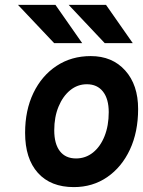

<svg xmlns="http://www.w3.org/2000/svg" viewBox="-20 -752 584 784"><path d="M281.5 12Q187 12 134.8 -46Q82.5 -104 82.5 -209.5Q82.5 -302 116.5 -372.5Q150.5 -443 211 -483Q271.5 -523 350.5 -523Q438.5 -523 491.2 -464.2Q544 -405.5 544 -307Q544 -213 510.5 -141.2Q477 -69.5 417.8 -28.8Q358.5 12 281.5 12ZM290.5 -105Q329.5 -105 359.8 -129.2Q390 -153.5 407 -196.2Q424 -239 424 -294Q424 -348 400.5 -378Q377 -408 334.5 -408Q296.5 -408 266.5 -383.5Q236.5 -359 219 -316.5Q201.5 -274 201.5 -220Q201.5 -164.5 224.5 -134.8Q247.5 -105 290.5 -105ZM201 -576 53.5 -732H206.5L315.5 -576ZM407.5 -576 260.5 -732H413L522 -576Z"/></svg>

Font: Overpass
Style: Bold Italic
Weight: 700
Italic angle: -10°
Designer: Delve Withrington, Dave Bailey, Thomas Jockin
Foundry: Delve Fonts LLC
Version: Version 4.000; ttfautohint (v1.8.3)